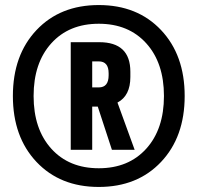

<svg xmlns="http://www.w3.org/2000/svg" viewBox="-20 -730 782 760"><path d="M124.5 -611Q218 -710 371 -710Q524 -710 617.5 -611Q711 -512 711 -350Q711 -188 617.5 -89Q524 10 371 10Q218 10 124.5 -89Q31 -188 31 -350Q31 -512 124.5 -611ZM559 -558.5Q489 -636 371 -636Q253 -636 183 -558.5Q113 -481 113 -350Q113 -219 183 -141.5Q253 -64 371 -64Q489 -64 559 -141.5Q629 -219 629 -350Q629 -481 559 -558.5ZM260 -563H373Q496 -563 496 -446V-425Q496 -351 445 -324L513 -137H423L367 -308H345V-137H260ZM345 -487V-384H371Q410 -384 410 -432V-440Q410 -487 371 -487Z"/></svg>

Font: Bebas Kai
Style: Regular
Weight: 400
Designer: Ryoichi Tsunekawa
Foundry: Dharma Type
Version: Version 1.001;PS 001.001;hotconv 1.0.70;makeotf.lib2.5.58329